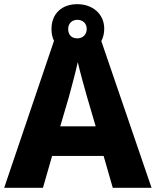

<svg xmlns="http://www.w3.org/2000/svg" viewBox="-20 -952 747 921"><path d="M521 -51H707L466 -755C475 -772 480 -792 480 -814C480 -887 422 -932 351 -932C277 -932 227 -887 227 -813C227 -791 231 -772 239 -756L0 -51H186L230 -204H477ZM351 -768C322 -768 307 -786 307 -813C307 -840 326 -857 351 -857C377 -857 396 -840 396 -813C396 -786 377 -768 351 -768ZM397 -489 439 -346H269L311 -489C320 -523 344 -610 353 -654C363 -610 387 -524 397 -489Z"/></svg>

Font: Noto Sans Tamil UI ExtraBold
Style: Regular
Weight: 800
Designer: Jelle Bosma - Monotype Design Team
Foundry: Monotype Imaging Inc.
Version: Version 2.004